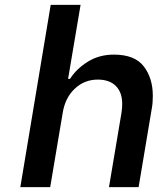

<svg xmlns="http://www.w3.org/2000/svg" viewBox="-20 -764 645 784"><path d="M187 -744H309L258 -442H266Q292 -483 338.5 -512Q385 -541 445 -541Q530 -541 567 -493Q604 -445 604 -373Q604 -343 600 -322L546 0H425L476 -303Q479 -323 479 -339Q479 -387 453 -413Q427 -439 379 -439Q325 -439 285.5 -402Q246 -365 236 -303L185 0H63Z"/></svg>

Font: Be Vietnam SemiBold
Style: Italic
Weight: 600
Italic angle: -9.556°
Designer: Gabriel Lam
Foundry: TypeRant
Version: Version 3.000